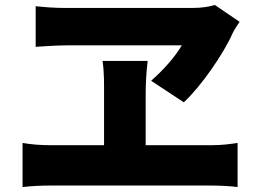

<svg xmlns="http://www.w3.org/2000/svg" viewBox="-20 -754 1040 775"><path d="M947 -666 847 -734C821 -726 792 -722 759 -722C658 -722 340 -722 237 -722C203 -722 159 -725 124 -729V-565C124 -565 208 -571 249 -571C323 -571 653 -571 714 -571C688 -528 648 -479 590 -428L722 -341C793 -407 883 -538 919 -620C926 -635 936 -649 947 -666ZM71 -177V1C107 -3 146 -5 178 -5H838C863 -5 909 -3 939 1V-177C912 -173 877 -168 838 -168H568V-372C568 -411 570 -459 576 -508H394C401 -460 400 -411 400 -373V-168H178C145 -168 105 -171 71 -177Z"/></svg>

Font: Noto Sans CJK HK Black
Style: Regular
Weight: 900
Designer: Ryoko NISHIZUKA 西塚涼子 (kana, bopomofo & ideographs); Paul D. Hunt (Latin, Greek & Cyrillic); Sandoll Communications 산돌커뮤니
Foundry: Adobe
Version: Version 2.004;hotconv 1.0.118;makeotfexe 2.5.65603